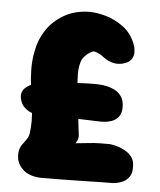

<svg xmlns="http://www.w3.org/2000/svg" viewBox="-49 -688 606 728"><g transform="rotate(5 254.5 -323.5)"><path d="M132 -2Q90 -4 67.5 -23.5Q45 -43 41 -69Q37 -95 48 -116Q62 -135 68.5 -144.5Q75 -154 77 -167.5Q79 -181 80 -210Q80 -240 75.5 -273Q71 -306 66.5 -340Q62 -374 61.5 -409Q61 -444 68 -478Q75 -520 99 -557.5Q123 -595 164.5 -619.5Q206 -644 262 -645Q291 -645 325.5 -635Q360 -625 390.5 -603Q421 -581 437 -544Q437 -544 441 -533.5Q445 -523 445.5 -508Q446 -493 437 -479.5Q428 -466 403 -460Q383 -456 366.5 -460.5Q350 -465 340.5 -471.5Q331 -478 331 -478Q323 -485 312.5 -490Q302 -495 293 -497Q287 -497 276.5 -490.5Q266 -484 256.5 -473Q247 -462 244 -448Q239 -431 239 -406Q239 -381 242.5 -350Q246 -319 250.5 -282.5Q255 -246 259 -205Q260 -194 262.5 -177.5Q265 -161 253 -144Q282 -147 297 -148.5Q312 -150 322.5 -151Q333 -152 346 -152Q359 -152 384 -152Q384 -152 393.5 -150.5Q403 -149 417 -144.5Q431 -140 445 -131.5Q459 -123 468.5 -109.5Q478 -96 478 -75Q479 -49 468.5 -35Q458 -21 444 -15Q430 -9 419.5 -7.5Q409 -6 409 -6Q397 -6 366 -5.5Q335 -5 294 -4Q253 -3 210 -2.5Q167 -2 132 -2ZM82 -243Q80 -243 69 -248Q58 -253 47 -264.5Q36 -276 32 -295Q29 -310 33.5 -320.5Q38 -331 46 -337.5Q54 -344 60 -347Q66 -350 66 -350Q96 -356 138 -361.5Q180 -367 227 -371Q274 -375 317 -374Q317 -374 327 -373.5Q337 -373 352 -370Q367 -367 382 -359.5Q397 -352 407.5 -337.5Q418 -323 419 -300Q420 -273 408.5 -259Q397 -245 381.5 -240Q366 -235 354.5 -234.5Q343 -234 343 -234Q300 -235 251 -237Q202 -239 157.5 -241Q113 -243 82 -243Z"/></g></svg>

Font: Sour Gummy Black
Style: Regular
Weight: 900
Version: Version 1.000